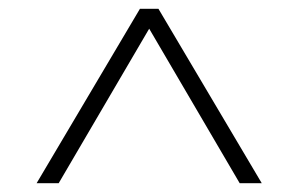

<svg xmlns="http://www.w3.org/2000/svg" viewBox="-20 -732 675 435"><path d="M297 -712H339L573 -317H523L318 -667L113 -317H63Z"/></svg>

Font: Nyght Serif Medium
Style: Regular
Weight: 500
Designer: Maksym Kobuzan
Version: Version 0.410